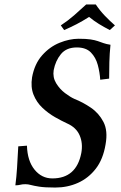

<svg xmlns="http://www.w3.org/2000/svg" viewBox="-20 -832 543 862"><path d="M410 -812Q428 -785 450.5 -761.5Q473 -738 496 -718L473 -697Q446 -711 424 -724.5Q402 -738 380 -756Q350 -737 324 -723.5Q298 -710 268 -697L253 -718Q285 -739 312.5 -763Q340 -787 367 -812ZM476 -631Q472 -591 471 -553.5Q470 -516 470 -479L430 -474Q428 -507 419 -540.5Q410 -574 388 -596.5Q366 -619 325 -619Q278 -619 253.5 -589Q229 -559 221 -517Q216 -485 232 -458.5Q248 -432 272 -414Q296 -396 314 -388Q352 -373 388 -348.5Q424 -324 444.5 -284.5Q465 -245 454 -184Q443 -117 410 -74.5Q377 -32 330 -11Q283 10 228 10Q181 10 156 6Q131 2 118.5 -1.5Q106 -5 94 -5Q80 -5 71 -2.5Q62 0 49 0Q54 -38 56.5 -78Q59 -118 62 -175L101 -178Q103 -110 135 -70.5Q167 -31 215 -31Q323 -31 345 -145Q353 -189 337.5 -224.5Q322 -260 281 -278Q257 -289 227 -306Q197 -323 170.5 -348Q144 -373 130.5 -407Q117 -441 124 -485Q135 -545 169 -583.5Q203 -622 247.5 -640Q292 -658 333 -658Q367 -658 386.5 -655Q406 -652 419 -647.5Q432 -643 444.5 -638.5Q457 -634 476 -631Z"/></svg>

Font: Libertinus Serif Semibold Italic
Style: Regular
Weight: 600
Italic angle: -11.5°
Designer: Philipp H. Poll, Khaled Hosny
Foundry: Caleb Maclennan
Version: Version 7.051;RELEASE